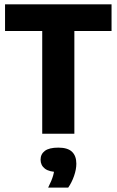

<svg xmlns="http://www.w3.org/2000/svg" viewBox="-20 -615 536 883"><path d="M174.2 0V-472.4H3.2V-595H493V-472.4H322V0ZM201.4 247.9Q218.2 214.6 224.6 191.6Q231 168.6 231 143.9L260.4 176.1H248.8Q206.5 176.1 186.5 160.6Q166.6 145.1 166.6 119.5Q166.6 93.7 186.4 78.8Q206.2 63.9 248.2 63.9Q291.3 63.9 311.2 83Q331.1 102.1 331.1 137.8Q331.1 164.2 320.4 194.7Q309.7 225.1 293.6 247.9Z"/></svg>

Font: Encode Sans SC Condensed Thin
Style: Regular
Weight: 100
Width: 3
Designer: Multiple Designers
Foundry: Impallari Type
Version: Version 3.002